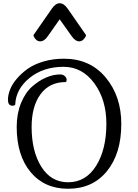

<svg xmlns="http://www.w3.org/2000/svg" viewBox="-20 -1116 853 1184"><path d="M728 -352Q728 -169 639.5 -60.5Q551 48 400 48Q254 48 168.5 -55Q83 -158 83 -333Q83 -415 109.5 -480Q136 -545 178 -582Q220 -619 264.5 -638Q309 -657 351 -657Q369 -657 380 -646.5Q391 -636 391 -625Q391 -619 389.5 -615Q388 -611 386 -610H385Q285 -610 230 -535Q175 -460 175 -333Q175 -183 235 -87.5Q295 8 400 8Q509 8 572.5 -93Q636 -194 636 -353Q636 -501 561.5 -602.5Q487 -704 372 -704Q247 -704 162.5 -635.5Q78 -567 74 -472V-471Q73 -470 71.5 -468.5Q70 -467 68 -466Q66 -465 62.5 -464.5Q59 -464 55 -464Q29 -466 29 -500Q29 -530 42 -563.5Q55 -597 84 -631Q113 -665 152 -692.5Q191 -720 249 -737Q307 -754 374 -754Q535 -754 631.5 -638.5Q728 -523 728 -352ZM300 -1063Q323 -1096 348 -1096Q374 -1096 397 -1063L511 -899Q510 -895 507 -888.5Q504 -882 493.5 -871.5Q483 -861 469 -861Q444 -861 422 -893L348 -997L275 -893Q253 -861 228 -861Q214 -861 203.5 -870.5Q193 -880 189 -890L186 -899Z"/></svg>

Font: Sofia
Style: Regular
Weight: 400
Designer: Paula Nazal and Daniel Hernndez
Foundry: Paula Nazal, Daniel Hernndez
Version: Version 1.001